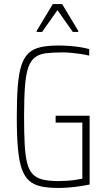

<svg xmlns="http://www.w3.org/2000/svg" viewBox="-20 -921 528 949"><path d="M269 8Q219 8 183.5 0.5Q148 -7 124.5 -27.5Q101 -48 87.5 -87Q74 -126 68.5 -189Q63 -252 63 -344Q63 -435 68 -497Q73 -559 86 -598.5Q99 -638 122 -659Q145 -680 181 -688Q217 -696 269 -696Q295 -696 322.5 -694Q350 -692 376 -688Q402 -684 421 -678V-646Q401 -651 377 -654.5Q353 -658 330.5 -660Q308 -662 291 -662Q242 -662 208.5 -658Q175 -654 153.5 -638Q132 -622 120 -588Q108 -554 103.5 -495Q99 -436 99 -344Q99 -264 102 -208Q105 -152 114 -116Q123 -80 141.5 -60.5Q160 -41 191 -33.5Q222 -26 268 -26Q289 -26 311 -27.5Q333 -29 353.5 -32Q374 -35 387 -38V-315H255V-349H423V-9Q399 -4 371.5 0Q344 4 317.5 6Q291 8 269 8ZM161 -763V-768L241 -901H287L367 -768V-763H340L264 -871L188 -763Z"/></svg>

Font: Saira Condensed Thin
Style: Regular
Weight: 250
Width: 3
Designer: Hector Gatti with collaboration of the Omnibus-Type team
Foundry: Omnibus-Type
Version: Version 1.101